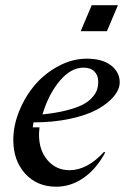

<svg xmlns="http://www.w3.org/2000/svg" viewBox="-20 -704 477 733"><path d="M381.8 -122.1Q348.1 -59.1 299.3 -25.1Q250.5 8.8 194.8 8.8Q121.1 8.8 75.9 -41.3Q30.8 -91.3 30.8 -169.9Q30.8 -225.1 54 -281.5Q77.1 -337.9 114.7 -381.3Q152.3 -424.8 204.6 -452.4Q256.8 -480 311 -480Q371.1 -480 404.1 -454.1Q437 -428.2 437 -390.1Q437 -363.3 415 -336.4Q393.1 -309.6 352.8 -287.1Q312.5 -264.6 248.5 -250.7Q184.6 -236.8 107.9 -236.8L105 -217.8H130.9Q128.9 -198.2 128.9 -189.9Q128.9 -129.9 161.9 -92Q194.8 -54.2 245.1 -54.2Q313 -54.2 377 -124ZM298.8 -445.8Q251 -445.8 208.5 -395.8Q166 -345.7 142.1 -267.1Q194.3 -272.5 233.4 -282.5Q272.5 -292.5 295.2 -304.2Q317.9 -315.9 331.8 -331.5Q345.7 -347.2 350.3 -361.3Q355 -375.5 355 -392.1Q355 -416.5 340.3 -431.2Q325.7 -445.8 298.8 -445.8ZM288.1 -585 330.1 -684.1H430.2L388.2 -585Z"/></svg>

Font: Redaction
Style: Italic
Weight: 400
Designer: Jeremy Mickel / Forest Young
Foundry: MCKL
Version: Version 2.001;hotconv 1.0.113;makeotfexe 2.5.65598 DEVELOPME